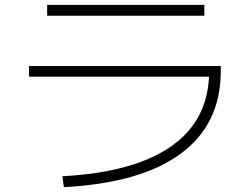

<svg xmlns="http://www.w3.org/2000/svg" viewBox="-20 -746 1040 794"><path d="M238 -17Q439 -28 574 -81Q709 -134 777 -226.5Q845 -319 845 -452L868 -429H100V-473H893V-452Q893 -233 728 -111Q563 11 244 28ZM175 -681V-726H825V-681Z"/></svg>

Font: M PLUS 2 Thin Light
Style: Regular
Weight: 300
Version: Version 1.001